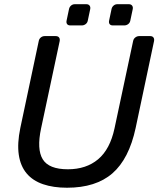

<svg xmlns="http://www.w3.org/2000/svg" viewBox="-20 -869 742 899"><path d="M293.7 10Q229.7 10 181.4 -6.5Q133.2 -23 104.5 -57.3Q75.8 -91.6 68 -144.3Q60.1 -197.1 75.1 -269.7L161.3 -676.3Q163.3 -687.3 171.2 -693.6Q179.1 -700 189.3 -700H240.6Q251.6 -700 256.5 -693.6Q261.4 -687.3 259.4 -676.3L172.4 -268Q151.4 -170.1 180.1 -123.2Q208.8 -76.4 297.8 -76.4Q383.6 -76.4 439.4 -123.2Q495.2 -170.1 516.2 -268L603.2 -676.3Q605.2 -687.3 613.5 -693.6Q621.8 -700 631.9 -700H683.3Q693.5 -700 698.4 -693.6Q703.2 -687.3 701.2 -676.3L615.1 -269.7Q584.2 -125.3 506.6 -57.6Q428.9 10 293.7 10ZM508 -750Q498 -750 493.4 -756.1Q488.8 -762.1 490.8 -772.2L502.2 -826.3Q504.2 -836.3 511.8 -842.8Q519.3 -849.3 529.4 -849.3H583.5Q593.5 -849.3 598.5 -842.8Q603.5 -836.3 601.5 -826.3L590.1 -772.2Q588.1 -762.1 580.1 -756.1Q572.1 -750 562.1 -750ZM308.9 -750Q298.9 -750 294.3 -756.1Q289.7 -762.1 291.7 -772.2L303.1 -826.3Q305.1 -836.3 312.6 -842.8Q320.2 -849.3 330.3 -849.3H384.4Q394.4 -849.3 399.4 -842.8Q404.4 -836.3 402.4 -826.3L391 -772.2Q389 -762.1 381 -756.1Q373 -750 363 -750Z"/></svg>

Font: Rubik Light
Style: Italic
Weight: 300
Italic angle: -12°
Designer: Hubert and Fischer
Foundry: Hubert and Fischer
Version: Version 2.300;gftools[0.9.30]